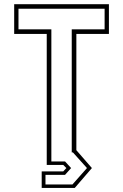

<svg xmlns="http://www.w3.org/2000/svg" viewBox="-20 -720 586 914"><path d="M178.5 174.5V96H281L296 80L281 65H202.5V-558.5H47.5V-700H498.5V-558.5H343.5V-5L417.5 80L336 174.5ZM196.5 158H325L394 80L327 5.5H321.5V-580.5H478V-678.5H68V-580.5H224.5V48.5H289.5L318.5 80L289.5 112.5H196.5Z"/></svg>

Font: Tourney ExtraLight
Style: Regular
Weight: 250
Designer: Tyler Finck
Foundry: Etcetera Type Co
Version: Version 1.015